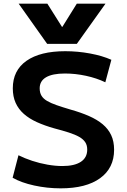

<svg xmlns="http://www.w3.org/2000/svg" viewBox="-20 -1020 693 1050"><path d="M82 -1000H239L319 -873H321L400 -1000H557L400 -780H238ZM312 10Q238 10 167 -5.5Q96 -21 49 -48L81 -171Q115 -154 156 -140.5Q197 -127 240 -119.5Q283 -112 321 -112Q387 -112 422 -135Q457 -158 457 -202Q457 -226 446 -242.5Q435 -259 413 -271.5Q391 -284 357 -295Q323 -306 277 -318Q224 -333 182 -352Q140 -371 110.5 -397Q81 -423 65.5 -457.5Q50 -492 50 -537Q50 -635 125 -687.5Q200 -740 337 -740Q405 -740 472.5 -727.5Q540 -715 589 -693L556 -570Q508 -593 450 -605.5Q392 -618 335 -618Q267 -618 232 -597.5Q197 -577 197 -537Q197 -513 207 -496.5Q217 -480 237.5 -468Q258 -456 289.5 -445Q321 -434 365 -421Q422 -405 466.5 -385.5Q511 -366 541.5 -340.5Q572 -315 588 -281Q604 -247 604 -201Q604 -101 527.5 -45.5Q451 10 312 10Z"/></svg>

Font: M PLUS 2
Style: Bold
Weight: 700
Designer: Coji Morishita
Foundry: UNDERFOREST DESIGN
Version: Version 1.001